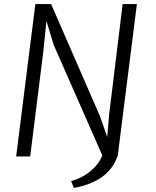

<svg xmlns="http://www.w3.org/2000/svg" viewBox="-20 -767 767 941"><path d="M59.1 0 153.3 -747.1H230.5L470.2 -196.8L505.4 -95.7L515.6 -211.9L581.1 -747.1H650.9L556.6 0H555.2Q511.7 123.5 342.3 153.8L328.6 120.6Q384.3 105 424.6 71Q464.8 37.1 481.4 -5.4L242.7 -547.9L207.5 -664.6L193.4 -523.9L127.9 0Z"/></svg>

Font: HaufeMerriweatherSansLt
Style: Italic
Weight: 300
Designer: Eben Sorkin ( eben@eyebytes.com )
Foundry: Eben Sorkin
Version: Version 1.56